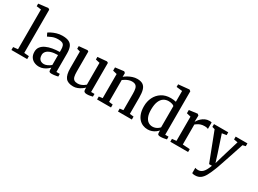

<svg xmlns="http://www.w3.org/2000/svg" viewBox="-42 -1718 3858 2868"><g transform="rotate(30 1887.0 -284.0)"><path d="M100 -59V-744.5L20.5 -755V-799.5L184 -819H186L208.5 -803.5V-58L292.5 -50.5V0H20.5V-50.5Z M498 11Q453.5 11 415.2 -6.8Q377 -24.5 354 -60.2Q331 -96 331 -150.5Q331 -200.5 358 -235.5Q385 -270.5 431.8 -292.2Q478.5 -314 537.8 -324.5Q597 -335 661.5 -336V-370.5Q661.5 -414.5 652 -440Q642.5 -465.5 618.2 -476.8Q594 -488 549 -488Q491 -488 447.5 -469.8Q404 -451.5 380 -439L353.5 -492Q364 -501.5 397.2 -519.2Q430.5 -537 477.8 -551.5Q525 -566 577 -566Q648 -566 689.5 -545.8Q731 -525.5 748.8 -482Q766.5 -438.5 766.5 -369.5V-52H825V-6.5Q814 -3.5 795.5 0Q777 3.5 756.2 6Q735.5 8.5 718 8.5Q691 8.5 680 0.2Q669 -8 669 -37.5V-69Q656.5 -56 632 -37.2Q607.5 -18.5 573.5 -3.8Q539.5 11 498 11ZM544.5 -59Q570.5 -59 603.5 -74.2Q636.5 -89.5 661.5 -111.5V-282.5Q588.5 -282 541.2 -266.2Q494 -250.5 471 -223.5Q448 -196.5 448 -162.5Q448 -126 460.5 -103.2Q473 -80.5 494.8 -69.8Q516.5 -59 544.5 -59Z M1324.5 9.5Q1296 9.5 1282 -1.5Q1268 -12.5 1268 -39V-72.5Q1250 -53.5 1221.8 -34.2Q1193.5 -15 1159.8 -2Q1126 11 1090.5 11Q996.5 11 957 -39.2Q917.5 -89.5 917.5 -203.5V-491.5L862.5 -507V-553L1006 -566.5H1007.5L1027 -554V-209.5Q1027 -156 1035.2 -123.2Q1043.5 -90.5 1065 -75.2Q1086.5 -60 1126 -60Q1155 -60 1179.5 -69.2Q1204 -78.5 1223.5 -91Q1243 -103.5 1256 -115V-491.5L1184.5 -508V-553L1340 -566.5H1342L1365 -554V-52H1423.5L1423 -5.5Q1406 -1.5 1381.2 4Q1356.5 9.5 1324.5 9.5Z M1561 -59V-475L1490.5 -492.5V-548.5L1636 -567H1639L1660.5 -549V-508L1659.5 -483Q1681 -502.5 1714.8 -521.8Q1748.5 -541 1788.2 -554Q1828 -567 1867 -567Q1929.5 -567 1965 -543.2Q2000.5 -519.5 2015.2 -469.2Q2030 -419 2030 -339.5V-58L2098 -50.5V0H1858.5V-50.5L1919 -58V-338.5Q1919 -392.5 1911 -426.8Q1903 -461 1880.8 -477.5Q1858.5 -494 1816.5 -494Q1790.5 -494 1763.8 -485Q1737 -476 1713 -462.5Q1689 -449 1671.5 -435.5V-59L1738 -50.5V0H1498V-50.5Z M2372.5 11Q2329 11 2289.8 -5.2Q2250.5 -21.5 2220 -55.2Q2189.5 -89 2172 -140.8Q2154.5 -192.5 2154.5 -263.5Q2154.5 -347.5 2188.8 -416.8Q2223 -486 2287.8 -527.5Q2352.5 -569 2444 -569Q2469 -569 2492 -566.2Q2515 -563.5 2534.5 -558.5V-744.5L2433.5 -756V-801L2617 -819H2620L2643 -802V-52H2700.5V-5Q2680 -0.5 2651.8 4.8Q2623.5 10 2593.5 10Q2569 10 2556.2 1.8Q2543.5 -6.5 2543.5 -37V-69Q2526.5 -48.5 2500.8 -30Q2475 -11.5 2442.5 -0.2Q2410 11 2372.5 11ZM2414.5 -61Q2442.5 -61 2466 -70Q2489.5 -79 2507 -92Q2524.5 -105 2534.5 -117.5V-483.5Q2527 -495 2499 -504Q2471 -513 2438.5 -513Q2391.5 -513 2354.2 -489.5Q2317 -466 2295 -414.5Q2273 -363 2272 -278.5Q2271 -201 2290.2 -153Q2309.5 -105 2342.2 -83Q2375 -61 2414.5 -61Z M2761 0V-49.5L2834.5 -57V-475L2763.5 -492.5V-548.5L2904 -567H2906.5L2928.5 -549V-530L2926 -442H2928.5Q2933 -450.5 2947 -470Q2961 -489.5 2984.8 -511Q3008.5 -532.5 3041.2 -547.8Q3074 -563 3115 -563Q3129.5 -563 3138 -561.2Q3146.5 -559.5 3152 -557.5V-445.5Q3145.5 -450.5 3130.2 -454.2Q3115 -458 3090.5 -458Q3051 -458 3023 -448.2Q2995 -438.5 2976 -425.5Q2957 -412.5 2943.5 -402.5V-57.5L3068 -49V0Z M3329 251.5Q3313.5 251.5 3300.2 249.2Q3287 247 3279.5 243V150.5Q3285.5 154.5 3299.8 157Q3314 159.5 3329 159.5Q3350 159.5 3369.5 152.5Q3389 145.5 3407.5 128.2Q3426 111 3443.8 79.8Q3461.5 48.5 3479 0H3430L3240.5 -493L3194.5 -506V-554.5H3440.5V-506L3364 -494L3461.5 -200.5L3505.5 -60L3546.5 -201.5L3635 -494L3568.5 -506V-554.5H3771V-506L3720.5 -494Q3691 -403.5 3666 -328.2Q3641 -253 3621 -193.8Q3601 -134.5 3586.2 -91.2Q3571.5 -48 3562 -21.2Q3552.5 5.5 3548 15Q3518 91.5 3489.2 144.2Q3460.5 197 3423 224.2Q3385.5 251.5 3329 251.5Z"/></g></svg>

Font: Merriweather 20pt Medium
Style: Regular
Weight: 500
Version: Version 2.100